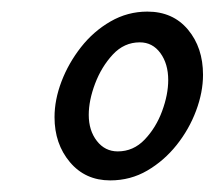

<svg xmlns="http://www.w3.org/2000/svg" viewBox="-20 -745 370 331"><path d="M234 -725Q278 -725 304 -694Q330 -663 330 -616Q330 -586 318 -554Q306 -522 284.5 -495Q263 -468 234 -451Q205 -434 170 -434Q127 -434 100.5 -465.5Q74 -497 74 -543Q74 -573 86 -604.5Q98 -636 119.5 -663.5Q141 -691 170.5 -708Q200 -725 234 -725ZM221 -672Q194 -672 174.5 -651Q155 -630 144 -601Q133 -572 133 -547Q133 -520 147 -502Q161 -484 183 -484Q210 -484 229.5 -504.5Q249 -525 259.5 -553.5Q270 -582 270 -607Q270 -635 256.5 -653.5Q243 -672 221 -672Z"/></svg>

Font: Kalam Variable Light
Style: Regular
Weight: 300
Designer: Lipi Raval, Jonny Pinhorn
Foundry: Indian Type Foundry
Version: Version 3.000